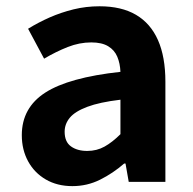

<svg xmlns="http://www.w3.org/2000/svg" viewBox="-20 -594 631 627"><path d="M216.4 13.8Q166.9 13.8 129.6 -7.9Q92.4 -29.5 71.8 -67.2Q51.2 -105 51.2 -152.6Q51.2 -242.2 127.9 -291.6Q204.7 -341 373.3 -359.4Q372.2 -386.8 363.1 -408.6Q354 -430.4 333.4 -442.9Q312.8 -455.5 278.1 -455.5Q239.3 -455.5 201.3 -440.5Q163.3 -425.6 124 -402.4L71.7 -500.1Q105.1 -520.7 142.2 -537.1Q179.3 -553.4 220.3 -563.5Q261.3 -573.5 305.1 -573.5Q376.4 -573.5 424 -545.7Q471.6 -517.8 495.9 -463Q520.1 -408.3 520.1 -327V0H400.4L389.9 -59.9H385.4Q349.3 -28.4 307 -7.3Q264.8 13.8 216.4 13.8ZM264.7 -101.1Q296.1 -101.1 321.6 -115.4Q347.1 -129.7 373.3 -155.8V-268.4Q305.4 -260.3 265.2 -245.2Q225 -230.1 208.1 -209.7Q191.1 -189.3 191.1 -163.8Q191.1 -130.8 211.7 -116Q232.3 -101.1 264.7 -101.1Z"/></svg>

Font: Noto Sans SC Thin
Style: Regular
Weight: 100
Designer: Ryoko NISHIZUKA 西塚涼子 (kana, bopomofo & ideographs); Paul D. Hunt (Latin, Greek & Cyrillic); Sandoll Communications 산돌커뮤니
Foundry: Adobe
Version: Version 2.004-H2;hotconv 1.0.118;makeotfexe 2.5.65603